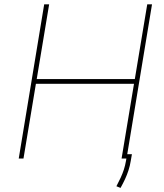

<svg xmlns="http://www.w3.org/2000/svg" viewBox="-20 -748 775 906"><path d="M68.4 0 188.5 -727.5H211.9L153.3 -375H616.2L674.8 -727.5H697.3L577.1 0H553.7L612.3 -352.5H149.4L90.8 0ZM602.5 -20.5 596.7 12.7Q593.3 34.2 586.4 55.4Q579.6 76.7 570.1 97.2Q560.5 117.7 548.8 138.7L529.3 130.9Q540 110.4 549.1 91.1Q558.1 71.8 564.5 52.2Q570.8 32.7 574.2 12.7L580.1 -20.5Z"/></svg>

Font: Inter Tight Thin
Style: Italic
Weight: 250
Italic angle: -9.39999°
Designer: Rasmus Andersson
Foundry: rsms
Version: Version 3.004